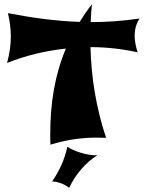

<svg xmlns="http://www.w3.org/2000/svg" viewBox="-20 -663 698 921"><path d="M489 -2C441 -145 418 -290 414 -437C491 -437 569 -428 640 -412C630 -445 626 -470 626 -491C626 -528 636 -552 649 -574C564 -562 491 -557 418 -557H415C416 -586 418 -614 421 -643C399 -615 380 -586 362 -558C247 -562 131 -578 18 -600C27 -562 32 -524 32 -488C32 -449 26 -407 14 -361C106 -398 203 -420 296 -430C242 -301 221 -166 221 -19C221 -4 221 16 222 31C299 7 373 -3 446 -3C451 -3 457 -2 489 -2ZM447 82C398 84 332 61 303 41C290 103 264 158 230 207C266 210 293 223 312 238C340 176 393 114 447 82Z"/></svg>

Font: Shojumaru
Style: Regular
Weight: 400
Designer: Astigmatic (AOETI)
Foundry: Astigmatic (AOETI)
Version: Version 1.000